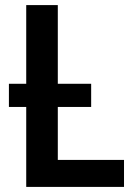

<svg xmlns="http://www.w3.org/2000/svg" viewBox="-20 -734 532 754"><path d="M83 0V-314H15V-405H83V-714H207V-405H338V-314H207V-106H467V0Z"/></svg>

Font: Noto Sans SemiCondensed SemiBold
Style: Regular
Weight: 600
Width: 4
Designer: Monotype Design Team
Foundry: Monotype Imaging Inc.
Version: Version 2.013; ttfautohint (v1.8.4.7-5d5b)